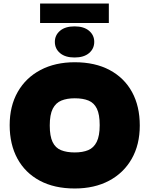

<svg xmlns="http://www.w3.org/2000/svg" viewBox="-20 -1063 850 1092"><path d="M405 9Q289 9 206 -35.5Q123 -80 79 -161Q35 -242 35 -351Q35 -460 81 -540.5Q127 -621 210.5 -665Q294 -709 405 -709Q521 -709 604 -664.5Q687 -620 731 -539.5Q775 -459 775 -349Q775 -240 729 -159.5Q683 -79 600 -35Q517 9 405 9ZM405 -196Q450 -196 481.5 -209Q513 -222 530 -256Q547 -290 547 -351Q547 -412 531 -445Q515 -478 483.5 -491Q452 -504 405 -504Q361 -504 329 -491Q297 -478 280 -444.5Q263 -411 263 -349Q263 -289 279 -255.5Q295 -222 327 -209Q359 -196 405 -196ZM404 -736Q351 -736 321.5 -761Q292 -786 292 -825Q292 -863 321.5 -888Q351 -913 404 -913Q457 -913 486.5 -888Q516 -863 516 -825Q516 -786 486.5 -761Q457 -736 404 -736ZM208 -932V-1043H599V-932Z"/></svg>

Font: REM Medium Black
Style: Regular
Weight: 900
Version: Version 1.005;gftools[0.9.28]